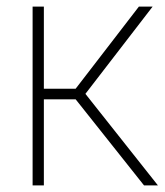

<svg xmlns="http://www.w3.org/2000/svg" viewBox="-20 -560 497 580"><path d="M415 0 208.5 -260H112.5V0H78.5V-540H112.5V-292H208.5L399.5 -540H441L238 -276.5L457 0Z"/></svg>

Font: Encode Sans Semi Condensed Thin
Style: Regular
Weight: 250
Width: 4
Designer: Multiple Designers
Foundry: Impallari Type
Version: Version 2.000